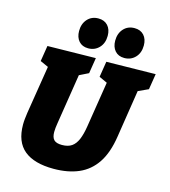

<svg xmlns="http://www.w3.org/2000/svg" viewBox="-136 -1058 1044 1181"><g transform="rotate(15 386.0 -467.5)"><path d="M459 -705 772 -710 756 -610 673 -572 695 -600 645 -279Q629 -173 586 -108.5Q543 -44 475 -14.5Q407 15 315 15Q191 15 127.5 -37.5Q64 -90 64 -200Q64 -217 66 -236Q68 -255 71 -276L123 -600L139 -573L68 -605L84 -705L391 -710L375 -610L298 -572L320 -600L267 -264Q264 -247 262.5 -232Q261 -217 261 -205Q261 -171 276 -155.5Q291 -140 327 -140Q366 -140 389.5 -156.5Q413 -173 427 -206.5Q441 -240 449 -291L498 -600L517 -571L443 -605ZM329 -756Q291 -756 269.5 -780.5Q248 -805 248 -845Q248 -891 274.5 -920.5Q301 -950 344 -950Q382 -950 404 -926Q426 -902 426 -861Q426 -814 398.5 -785Q371 -756 329 -756ZM559 -756Q521 -756 499.5 -780.5Q478 -805 478 -845Q478 -891 504.5 -920.5Q531 -950 574 -950Q612 -950 634 -926Q656 -902 656 -861Q656 -814 628.5 -785Q601 -756 559 -756Z"/></g></svg>

Font: Bitter Thin Black
Style: Italic
Weight: 900
Italic angle: -9°
Version: Version 3.020